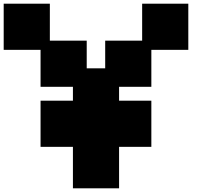

<svg xmlns="http://www.w3.org/2000/svg" viewBox="-20 -1020 1111 1040"><path d="M375 0V-224.6H199.7V-474.6H375V-549.8H199.7V-750H0V-1000H250V-799.8H449.7V-649.9H549.8V-799.8H750V-1000H1000V-750H799.8V-549.8H625V-474.6H799.8V-224.6H625V0Z"/></svg>

Font: Minecraft five bold
Style: Regular
Weight: 400
Designer: AngelloENF2
Foundry: https://fontstruct.com
Version: Version 1.0